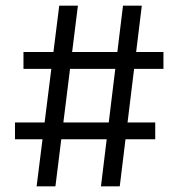

<svg xmlns="http://www.w3.org/2000/svg" viewBox="-20 -659 630 679"><path d="M109.5 0 189.5 -639H255.5L176 0ZM33 -166.5V-226H529V-166.5ZM337 0 415 -639H481.5L403.5 0ZM63 -415.5V-475H558V-415.5Z"/></svg>

Font: Anek Telugu
Style: Regular
Weight: 400
Designer: Omkar Bhoir (Telugu), Yesha Goshar (Latin)
Foundry: Ek Type
Version: Version 1.003